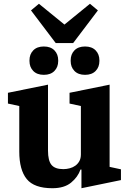

<svg xmlns="http://www.w3.org/2000/svg" viewBox="-20 -984 687 1016"><path d="M257 12Q161 12 121.5 -36.5Q82 -85 82 -182V-423L22 -436V-493L234 -536V-187Q234 -134 252.5 -111.5Q271 -89 315 -89Q332 -89 349 -93.5Q366 -98 379 -107.5Q392 -117 400 -131.5Q408 -146 408 -167V-423L348 -436V-493L560 -536V-101L620 -88V-31L411 12V-87H406Q392 -47 356 -17.5Q320 12 257 12ZM212 -588Q176 -588 156 -608.5Q136 -629 136 -661V-665Q136 -697 156 -717.5Q176 -738 212 -738Q248 -738 268 -717.5Q288 -697 288 -665V-661Q288 -629 268 -608.5Q248 -588 212 -588ZM430 -588Q394 -588 374 -608.5Q354 -629 354 -661V-665Q354 -697 374 -717.5Q394 -738 430 -738Q466 -738 486 -717.5Q506 -697 506 -665V-661Q506 -629 486 -608.5Q466 -588 430 -588ZM144 -929 186 -964 321 -854 456 -964 498 -929 367 -756H275Z"/></svg>

Font: IBM Plex Serif
Style: Bold
Weight: 700
Designer: Mike Abbink, Paul van der Laan, Pieter van Rosmalen
Foundry: Bold Monday
Version: Version 2.008